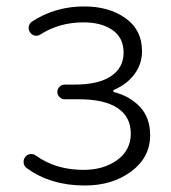

<svg xmlns="http://www.w3.org/2000/svg" viewBox="-20 -567 534 600"><path d="M245.1 12.7Q138.7 12.7 64.5 -41Q53.7 -47.9 53.7 -61.5Q53.7 -69.3 58.6 -76.2Q64.5 -84 74.2 -85.4Q84 -86.9 91.8 -81.1Q154.3 -36.1 241.2 -36.1Q303.7 -36.1 346.2 -66.9Q388.7 -97.7 388.7 -149.4Q388.7 -202.1 347.2 -229.5Q305.7 -256.8 227.5 -256.8H181.6Q172.9 -256.8 166 -263.7Q159.2 -270.5 159.2 -279.8Q159.2 -289.1 166 -295.9Q172.9 -302.7 181.6 -302.7H213.9Q288.1 -302.7 327.1 -329.1Q366.2 -355.5 366.2 -402.3Q366.2 -449.2 331.5 -473.1Q296.9 -497.1 241.2 -497.1Q166 -497.1 107.4 -460Q99.6 -454.1 89.8 -455.6Q80.1 -457 74.2 -465.3Q68.4 -473.6 69.8 -483.4Q71.3 -493.2 79.1 -499Q151.4 -546.9 243.2 -546.9Q320.3 -546.9 372.1 -510.3Q423.8 -473.6 423.8 -407.2Q423.8 -367.2 400.4 -335.4Q377 -303.7 335.9 -286.1Q334 -285.2 334 -282.7Q334 -280.3 335.9 -279.3Q385.7 -266.6 417.5 -232.9Q449.2 -199.2 449.2 -144.5Q449.2 -75.2 390.1 -31.2Q331.1 12.7 245.1 12.7Z"/></svg>

Font: Gen Jyuu Gothic Light
Style: Regular
Weight: 200
Designer: [Source Han Sans]
Ryoko NISHIZUKA  (kana & ideographs); Paul D. Hunt (Latin, Greek & Cyrillic); Wenlong ZHANG  (bopomofo
Version: Version 1.002.20150607